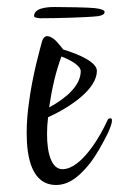

<svg xmlns="http://www.w3.org/2000/svg" viewBox="-20 -543 339 547"><path d="M95 -491C137 -491 225 -493 260 -497C272 -499 278 -503 278 -509C278 -514 268 -518 249 -520C233 -522 158 -523 136 -523C116 -523 77 -521 77 -497C77 -492 94 -491 95 -491ZM140 -16C183 -16 215 -51 238 -80C254 -101 271 -131 287 -163C303 -198 300 -206 295 -206C290 -206 287 -204 286 -200C267 -157 212 -61 158 -61C126 -61 114 -108 114 -161C114 -177 115 -193 117 -209C183 -239 256 -290 256 -341C256 -366 206 -388 160 -402C156 -408 149 -416 140 -426C131 -435 122 -440 115 -440C108 -440 103 -435 100 -426C96 -411 72 -328 62 -247C59 -226 56 -196 56 -164C56 -93 71 -16 140 -16ZM120 -237C128 -292 139 -339 155 -382C184 -371 210 -355 210 -340C210 -299 167 -262 120 -237Z"/></svg>

Font: Comforter
Style: Regular
Weight: 400
Designer: Robert E. Leuschke
Foundry: Robert E. Leuschke
Version: Version 1.013; ttfautohint (v1.8.3)